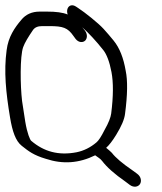

<svg xmlns="http://www.w3.org/2000/svg" viewBox="-35 -667 613 728"><path d="M143.5 -623H115.4C86.1 -623 62.7 -612.6 45.5 -591.4C20.7 -562.1 -3.6 -527.5 -9.9 -476.6C-20.8 -396.6 -12.7 -316.4 3.2 -221.1C11.9 -169 24.1 -132.6 47.4 -114.2C73.7 -93.3 92.4 -78.6 138.8 -64.8C203.3 -43.5 264.5 -47.9 326 -78.2C326 -78.2 326.5 -77.7 327.9 -76.7L339.1 -68.8C344.1 -65.5 347.3 -62.7 352.3 -56.6C369.9 -33.4 398.9 -7.3 439.9 21.1L457 34C472.8 45.6 489.1 41.3 495.8 30.9C502.4 20.5 500.4 3.1 485.2 -8L468 -20.6C428.7 -47.4 403 -69.6 389.8 -86.7L389.3 -87.4L388.6 -88C382.7 -94 377.6 -98.4 367.5 -106.5C378.5 -116.2 391.4 -132.7 405.4 -155.6C425.2 -187.9 436.8 -214.3 439.2 -236.1C448.5 -307 449.5 -361.8 441.5 -399.2C433.4 -446.6 418.8 -485.1 395.5 -513.5C382 -530 369.4 -544.7 357.8 -557.4C336.7 -580.5 285.9 -620.6 262.3 -635.9L254.4 -641.2C238.8 -652.1 226.1 -646.3 221.4 -634.9C218.9 -628.8 218.6 -620.3 221.6 -612C202.8 -619.8 177 -623 143.5 -623ZM356.9 -476.8C369.1 -461.4 380.2 -433.6 387.7 -393.7C395.1 -354.8 395 -302.2 386.6 -236.5C384.7 -222 376.7 -201 361.8 -174.9C348.8 -148.7 338.1 -132.9 330.7 -127.1C307.7 -107.6 282.9 -95.4 255.9 -89.8C187.7 -76.4 131.7 -91.7 83.1 -133.3C78.9 -137 68.2 -160.8 60.8 -205.4L48.7 -284.1C41.7 -342.5 40.4 -453.4 52.8 -488.2C59 -505.4 72.3 -527.2 89.8 -552.8C96.6 -562.6 107.4 -568 124.6 -568H152.7C203.8 -568 221.9 -561.8 243.3 -530.9L251.7 -519.4L252 -519C264.1 -504.3 280.2 -505.1 288.4 -513.5C295.7 -521.2 297.5 -536.3 287.7 -550.1L287.4 -550.5L278.5 -561.6C278.4 -561.8 277.5 -562.9 277.2 -563.4C300.7 -542 328.3 -513.1 356.9 -476.8Z"/></svg>

Font: MewTooHand
Style: BdCondLta
Weight: 400
Designer: Mew Too, Robert Jablonski
Version: Version 0.77